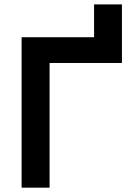

<svg xmlns="http://www.w3.org/2000/svg" viewBox="-20 -865 626 885"><path d="M79.6 0V-693.4H413.6V-844.7H542V-574.7H208.5V0Z"/></svg>

Font: CaskaydiaMono NF
Style: Bold
Weight: 700
Designer: Aaron Bell
Foundry: Saja Typeworks
Version: Version 2111.001; ttfautohint (v1.8.4);Nerd Fonts 3.1.1